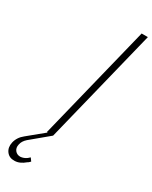

<svg xmlns="http://www.w3.org/2000/svg" viewBox="-395 -866 930 1172"><g transform="rotate(30 70.0 -279.5)"><path d="M17.1 183.1 32.2 204.1 25.4 210.9Q19 217.3 14.2 219.2Q-22.9 251 -59.1 251Q-95.7 252.4 -115.5 226.1Q-135.3 199.7 -127 162.1Q-117.7 120.6 -81.1 91.8L30.8 0H24.9L225.1 -810.1H269L68.8 0L-56.2 104Q-81.1 126 -85.9 151.9Q-91.8 177.7 -78.1 194.8Q-64.5 211.9 -41 211.9Q-17.1 210.4 3.9 194.8Q4.9 193.4 9.5 189.7Q14.2 186 17.1 183.1Z"/></g></svg>

Font: Sinkin Sans 200 X Light Italic
Style: Regular
Weight: 200
Italic angle: -112°
Designer: Keith Bates
Foundry: K-Type
Version: Sinkin Sans (version 1.0)  by Keith Bates   •   © 2014   www